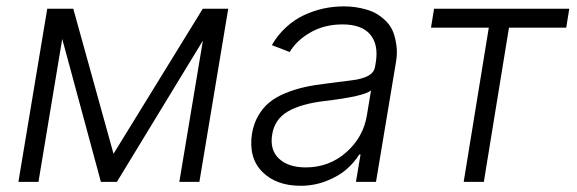

<svg xmlns="http://www.w3.org/2000/svg" viewBox="-20 -573 1818 605"><path d="M337.7 -88.4 619 -545.5H699.2L608.3 0H545.1L619.3 -445L348.4 0H297.9L176.1 -450.3L101.2 0H38L128.9 -545.5H210.9Z M927.2 12.4Q850.1 12.4 806.3 -31.8Q762.4 -76 774.1 -152.3Q779.5 -183.9 793.9 -208.6Q808.2 -233.3 828.7 -250.2Q849.1 -267 878.4 -279.1Q907.7 -291.2 939.1 -298.3Q970.5 -305.4 1010.7 -310Q1090.6 -320 1100.9 -321.7Q1143.8 -329.5 1155.9 -347.7Q1160.5 -354.4 1161.9 -363.3L1164.1 -376.1Q1173.3 -432.5 1146.5 -464.3Q1119.7 -496.1 1058.9 -496.1Q1002.8 -496.1 959 -471.2Q915.1 -446.4 892.8 -409.1L836.6 -430.8Q855.1 -463.1 881.6 -487.2Q908 -511.4 938.2 -525.4Q968.4 -539.4 999.6 -546.2Q1030.9 -552.9 1063.6 -552.9Q1082.4 -552.9 1100.1 -550.4Q1117.9 -547.9 1136.7 -542.3Q1155.5 -536.6 1170.5 -527.2Q1185.4 -517.8 1198.9 -503.7Q1212.4 -489.7 1219.5 -470.5Q1226.6 -451.3 1229.6 -426.5Q1232.6 -401.6 1226.6 -370.4L1164.8 0H1101.6L1116.1 -86.3H1112.2Q1095.9 -60.4 1071.4 -39.1Q1046.9 -17.8 1008.5 -2.7Q970.2 12.4 927.2 12.4ZM943.2 -45.5Q1017 -45.5 1070.8 -92.9Q1124.6 -140.3 1136 -209.2L1149.1 -288Q1127.5 -269.5 1002.1 -254.6Q927.6 -245.7 886.5 -221.4Q845.5 -197.1 837.7 -149.5Q829.5 -100.9 859 -73.2Q888.5 -45.5 943.2 -45.5Z M1338.1 -485.8 1347.7 -545.5H1773.8L1764.2 -485.8H1583.8L1504.6 0H1441.1L1520.2 -485.8Z"/></svg>

Font: Karasuma Gothic
Style: Light Italic
Weight: 300
Italic angle: 9.39998°
Designer: Rasmus Andersson / Ryoko Nishizuka
Foundry: rsms
Version: Version 1.00